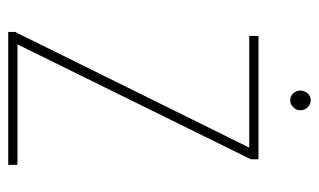

<svg xmlns="http://www.w3.org/2000/svg" viewBox="-178 -616 793 478"><g transform="rotate(90 219.0 -376.5)"><path d="M59 0V-17L347 -600H69V-623H376V-604L90 -23H390V0ZM229 -702Q219 -702 212 -709.5Q205 -717 205 -727Q205 -738 212 -745.5Q219 -753 229 -753Q239 -753 246.5 -745.5Q254 -738 254 -727Q254 -717 246.5 -709.5Q239 -702 229 -702Z"/></g></svg>

Font: Inconsolata SemiCondensed ExtraLight
Style: Regular
Weight: 200
Width: 4
Monospace: yes
Designer: Raph Levien, Cyreal, Brenton Simpson
Foundry: Raph Levien, Cyreal, Google
Version: Version 3.100; ttfautohint (v1.8.4.7-5d5b)